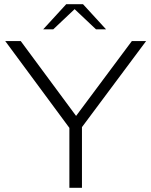

<svg xmlns="http://www.w3.org/2000/svg" viewBox="-20 -896 722 916"><path d="M186 -756H234L336 -852.4L438 -756H486L376 -876H296ZM343 -343 79 -700H5L311 -285.9V0H371V-289.5L677 -700H609Z"/></svg>

Font: Resamitz
Style: Regular
Weight: 500
Designer: gluk
Foundry: gluk
Version: Version 0.047